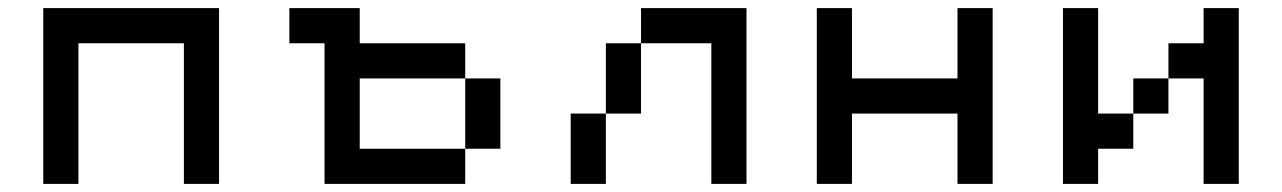

<svg xmlns="http://www.w3.org/2000/svg" viewBox="-20 -454 3165 474"><path d="M86.8 0V-434H520.8V0H434V-347.2H173.6V0Z M1128.5 -86.8V0H781.2V-347.2H694.4V-434H868.1V-347.2H1128.5V-260.4H868.1V-86.8ZM1128.5 -86.8V-260.4H1215.3V-86.8Z M1475.7 -173.6V-347.2H1562.5V-173.6ZM1822.9 -434V0H1736.1V-347.2H1562.5V-434ZM1475.7 -173.6V0H1388.9V-173.6Z M1996.5 0V-434H2083.3V-260.4H2343.8V-434H2430.6V0H2343.8V-173.6H2083.3V0Z M2864.6 -173.6H2777.8V-260.4H2864.6ZM2691 0H2604.2V-434H2691V-173.6H2777.8V-86.8H2691ZM2951.4 -260.4H2864.6V-347.2H2951.4V-434H3038.2V0H2951.4Z"/></svg>

Font: 8-bit Operator+ 8
Style: Regular
Weight: 400
Designer: GrandChaos9000
Version: Version 1.3.0 - August 1, 2014